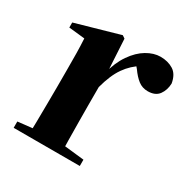

<svg xmlns="http://www.w3.org/2000/svg" viewBox="-132 -675 775 792"><g transform="rotate(30 255.0 -278.5)"><path d="M34 0V-30L141 -42H239L349 -30V0ZM102 0Q103 -26 103.5 -68Q104 -110 104.5 -156Q105 -202 105 -236V-316Q105 -366 104.5 -397.5Q104 -429 102 -465L26 -473V-497L233 -556L246 -547L254 -404V-403V-236Q254 -202 254.5 -156Q255 -110 255.5 -68Q256 -26 257 0ZM254 -321 218 -383H247Q261 -440 288 -479Q315 -518 348 -537.5Q381 -557 413 -557Q448 -557 474 -541Q500 -525 507 -484Q506 -452 489.5 -429.5Q473 -407 437 -407Q411 -407 391.5 -422Q372 -437 353 -464L330 -491L364 -485Q324 -461 297.5 -423Q271 -385 254 -321Z"/></g></svg>

Font: Noto Serif TC ExtraLight ExtraBold
Style: Regular
Weight: 800
Version: Version 2.002-H1;hotconv 1.1.0;makeotfexe 2.6.0